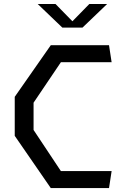

<svg xmlns="http://www.w3.org/2000/svg" viewBox="-20 -961 660 981"><path d="M55.3 -267V-466.3L239.5 -730H537L550.3 -643.2H291.2L151.5 -436.3V-297L291.2 -86.8H550.3L537 0H239.5ZM298.5 -820H401.5L527.5 -940.7H436.5L350 -852.3L263.5 -940.7H172.5Z"/></svg>

Font: Monaspace Krypton Var ExLight
Style: Regular
Weight: 200
Designer: Riley Cran and the Lettermatic Team
Version: Version 1.200 (Monaspace Krypton Var)